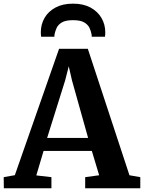

<svg xmlns="http://www.w3.org/2000/svg" viewBox="-34 -1009 772 1029"><path d="M45.5 -70.1 282.6 -747.5H436.7L659.8 -69.7L717.9 -59.6V0H422.5V-59.6L497.4 -69.7L458.2 -200.1H199.5L160.6 -68.9L241.6 -59.6V0H-13.4L-14.2 -59.6ZM438.2 -269.9 351.7 -578.3 334.5 -653.5 314.9 -577.1 218.6 -269.9ZM357.5 -989.4Q412.9 -989.4 451.4 -968.4Q489.9 -947.4 510 -912.5Q530.2 -877.6 530.2 -836Q530.2 -829.9 529.8 -823.9Q529.5 -817.9 528.5 -812.3H457.5Q457.5 -814.6 457.5 -818.3Q457.5 -822.1 456.5 -826Q453.6 -841.8 445.8 -859.2Q437.9 -876.5 417.7 -888.7Q397.4 -900.9 357.5 -900.9Q317.5 -900.9 297.3 -888.7Q277.2 -876.5 269.4 -859Q261.7 -841.5 258.5 -826Q258 -822.1 257.7 -818.3Q257.5 -814.6 257.5 -812.3H186.4Q185.8 -817.9 185.3 -824.1Q184.8 -830.3 184.8 -836.4Q184.8 -877.9 204.7 -912.9Q224.7 -947.8 263.4 -968.6Q302 -989.4 357.5 -989.4Z"/></svg>

Font: Merriweather 7pt Light
Style: Regular
Weight: 300
Designer: Eben Sorkin
Foundry: Eben Sorkin
Version: Version 2.200;gftools[0.9.31]